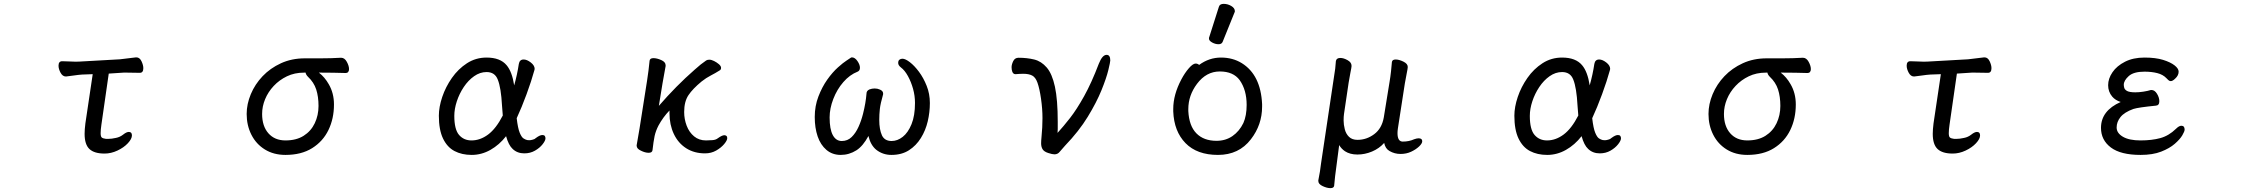

<svg xmlns="http://www.w3.org/2000/svg" viewBox="-20 -784 11608 994"><path d="M722 -431Q722 -407 704 -407L639 -408H619Q617 -408 543 -403L505 -139Q501 -112 501 -94.5Q501 -77 507 -72Q513 -67 529 -65H540Q558 -65 580 -70Q601 -74 618 -87.5Q635 -101 647 -101Q663 -101 663 -83Q663 -65 642 -42.5Q621 -20 588 -4.5Q555 11 521 11Q468 11 443 -12.5Q418 -36 418 -91Q418 -113 422 -145L460 -400L405 -398Q388 -397 361 -393Q334 -389 322 -388H321Q304 -388 293.5 -407.5Q283 -427 283 -444Q283 -467 302 -467Q311 -467 334 -466Q376 -464 388 -465L601 -477Q622 -479 646.5 -482.5Q671 -486 684 -487H686Q703 -487 712.5 -467Q722 -447 722 -431Z M1770 -406Q1704 -408 1644 -408H1631Q1661 -385 1682 -348Q1709 -302 1709 -243Q1709 -170 1680.5 -111Q1652 -52 1596 -17Q1540 18 1458 18Q1397 18 1351.5 -10Q1306 -38 1281.5 -86.5Q1257 -135 1257 -194Q1257 -245 1278.5 -296.5Q1300 -348 1339.5 -389.5Q1379 -431 1434.5 -456.5Q1490 -482 1558 -482H1640Q1694 -482 1745 -485H1746Q1764 -485 1775.5 -464Q1787 -443 1787 -426Q1787 -417 1782.5 -411.5Q1778 -406 1770 -406ZM1562 -408H1554Q1505 -408 1465.5 -389Q1426 -370 1397 -339Q1368 -308 1352.5 -270.5Q1337 -233 1337 -194Q1337 -131 1369.5 -94Q1402 -57 1458 -57Q1514 -57 1552 -81Q1590 -105 1609.5 -146Q1629 -187 1629 -235.5Q1629 -284 1617 -321Q1605 -358 1574 -387Q1564 -397 1562 -408Z M2603 -446Q2631 -413 2642 -342Q2658 -399 2666 -453Q2670 -476 2691 -476Q2708 -476 2728 -460.5Q2748 -445 2748 -427Q2748 -425 2747 -423V-422Q2731 -364 2706 -296Q2681 -228 2655 -172Q2661 -120 2670.5 -97Q2680 -74 2690 -67.5Q2700 -61 2709 -59Q2711 -59 2713.5 -58.5Q2716 -58 2721.5 -58Q2727 -58 2738 -61Q2748 -63 2755 -70Q2775 -85 2788 -85Q2797 -85 2800.5 -80Q2804 -75 2804 -68Q2804 -56 2789 -37Q2774 -18 2749.5 -4Q2725 10 2694 10Q2658 10 2634 -13Q2613 -32 2600 -79Q2565 -34 2519 -8Q2473 18 2422 18Q2371 18 2333 -2Q2295 -22 2273.5 -67Q2252 -112 2252 -185Q2252 -230 2269.5 -282Q2287 -334 2319.5 -380.5Q2352 -427 2397.5 -456.5Q2443 -486 2499 -486Q2570 -486 2603 -446ZM2557 -372Q2542 -411 2499 -411Q2465 -411 2434.5 -389.5Q2404 -368 2381 -333.5Q2358 -299 2345 -259.5Q2332 -220 2332 -184Q2332 -114 2356.5 -85.5Q2381 -57 2421 -57Q2466 -57 2507 -87.5Q2548 -118 2583 -186L2579 -237Q2574 -330 2557 -372Z M3343 -470Q3345 -483 3363 -483Q3381 -483 3403.5 -473Q3426 -463 3426 -446V-442Q3419 -407 3410 -353L3391 -236Q3480 -339 3576 -423Q3609 -453 3636 -471Q3642 -475 3652.5 -475Q3663 -475 3677 -468Q3691 -461 3702 -451.5Q3713 -442 3713 -432.5Q3713 -423 3705 -419Q3683 -405 3659.5 -393Q3636 -381 3612 -362Q3566 -324 3544 -291Q3522 -258 3522 -204Q3522 -167 3535 -133Q3548 -99 3573.5 -78Q3599 -57 3635 -57Q3652 -57 3669 -58.5Q3686 -60 3696 -68Q3718 -84 3730 -84Q3736 -84 3740.5 -80.5Q3745 -77 3745 -69Q3745 -57 3729 -38Q3713 -19 3687.5 -4.5Q3662 10 3630 10Q3574 10 3532.5 -16.5Q3491 -43 3468.5 -90.5Q3446 -138 3446 -198V-212Q3413 -178 3389 -134Q3375 -107 3369 -80Q3363 -51 3358 -6Q3356 7 3338 7Q3320 7 3298 -4Q3276 -14 3276 -30V-32L3291 -119L3330 -367Q3338 -418 3343 -470Z M4532 -163Q4532 -114 4546 -83Q4560 -54 4596 -54Q4626 -54 4653.5 -75.5Q4681 -97 4699 -141Q4717 -185 4717 -251Q4717 -288 4707 -324Q4697 -360 4680.5 -390Q4664 -420 4644 -435Q4630 -446 4630 -458Q4630 -470 4636.5 -475Q4643 -480 4652 -480Q4667 -480 4690.5 -462Q4714 -444 4737.5 -412.5Q4761 -381 4777.5 -339.5Q4794 -298 4794 -250.5Q4794 -203 4783 -156Q4772 -109 4747.5 -69.5Q4723 -30 4685.5 -6Q4648 18 4595 18Q4550 18 4516 -9Q4487 -33 4476 -80Q4448 -28 4414 -6Q4376 18 4332.5 18Q4289 18 4258.5 -8Q4228 -34 4213 -78Q4198 -122 4198 -178.5Q4198 -235 4217 -284.5Q4236 -334 4263 -372Q4290 -410 4318 -435Q4346 -460 4362 -470Q4382 -484 4386 -486Q4389 -487 4390 -487Q4406 -487 4419 -468Q4432 -449 4432 -433.5Q4432 -418 4420 -413Q4379 -397 4346 -359Q4313 -321 4294 -271.5Q4275 -222 4275 -176Q4275 -115 4291.5 -84.5Q4308 -54 4338 -54Q4368 -54 4389 -74.5Q4410 -95 4424.5 -127Q4439 -159 4448 -195Q4462 -250 4466 -300Q4466 -314 4481 -321Q4494 -326 4508.5 -326Q4523 -326 4536 -320Q4552 -313 4552 -300V-296Q4538 -247 4535 -219.5Q4532 -192 4532 -163Z M5238 -400H5237Q5226 -400 5221 -412Q5217 -422 5217 -436Q5217 -450 5225.5 -467.5Q5234 -485 5253 -485Q5297 -485 5334 -476Q5371 -467 5399 -434.5Q5427 -402 5441.5 -335Q5456 -268 5456 -153V-116Q5456 -106 5455 -96Q5486 -130 5520 -173.5Q5554 -217 5592.5 -286Q5631 -355 5669 -455Q5687 -500 5709 -500Q5728 -500 5728 -471Q5728 -463 5718 -421.5Q5708 -380 5682.5 -317Q5657 -254 5611.5 -179.5Q5566 -105 5494 -30Q5475 -9 5466 2Q5456 15 5439 15Q5428 15 5406.5 8Q5385 1 5377.5 -11.5Q5370 -24 5370 -42Q5370 -55 5372 -75Q5377 -125 5377 -172.5Q5377 -220 5369.5 -272.5Q5362 -325 5351 -356Q5341 -384 5323.5 -393Q5306 -402 5278 -402Q5260 -402 5238 -400Z M6241 -594 6290 -748Q6294 -764 6315 -764Q6336 -764 6354.5 -753Q6373 -742 6373 -726Q6373 -722 6371 -719L6310 -568Q6305 -555 6288.5 -555Q6272 -555 6255.5 -564Q6239 -573 6239 -584Q6239 -591 6241 -594ZM6170 -455Q6180 -455 6188 -448Q6240 -486 6301 -486Q6362 -486 6409 -457Q6507 -396 6514 -245Q6514 -239 6514 -232Q6514 -138 6456 -63Q6394 18 6285.5 18Q6177 18 6117.5 -43Q6058 -104 6054 -207Q6054 -214 6054 -220Q6054 -294 6096 -373Q6114 -407 6135 -431Q6156 -455 6170 -455ZM6278 -55Q6325 -55 6360.5 -79.5Q6396 -104 6417 -147Q6434 -185 6434 -241Q6434 -318 6398 -369Q6365 -414 6295 -414Q6225 -414 6177 -350Q6132 -290 6132 -219Q6132 -214 6132 -209Q6136 -132 6174 -93.5Q6212 -55 6278 -55Z M7186 -463Q7188 -476 7205.5 -476Q7223 -476 7245.5 -465Q7268 -454 7268 -438V-436Q7268 -430 7262.5 -403Q7257 -376 7253 -352Q7219 -133 7217 -119Q7215 -105 7215 -95Q7215 -51 7242 -51Q7275 -51 7301 -63Q7315 -68 7324 -68Q7343 -68 7343 -53Q7343 -41 7326.5 -25.5Q7310 -10 7285.5 1.5Q7261 13 7230.5 13Q7200 13 7174 -2Q7152 -14 7146 -44Q7120 -15 7083 0.5Q7046 16 7007.5 16Q6969 16 6943 -1Q6924 -14 6913 -33Q6895 102 6892 128L6887 178Q6885 190 6867.5 190Q6850 190 6827.5 179.5Q6805 169 6805 153V150Q6815 101 6819 63Q6890 -408 6892.5 -428.5Q6895 -449 6896 -468Q6899 -484 6919 -484Q6936 -484 6956.5 -472.5Q6977 -461 6977 -444V-441Q6977 -436 6971 -406.5Q6965 -377 6962 -356L6938 -194Q6936 -181 6936 -160Q6936 -139 6942 -115Q6948 -91 6964 -75.5Q6980 -60 7008 -60Q7055 -60 7094.5 -89.5Q7134 -119 7144 -176L7174 -361Q7178 -384 7181.5 -415.5Q7185 -447 7186 -463Z M8171 -446Q8199 -413 8210 -342Q8226 -399 8234 -453Q8238 -476 8259 -476Q8276 -476 8296 -460.5Q8316 -445 8316 -427Q8316 -425 8315 -423V-422Q8299 -364 8274 -296Q8249 -228 8223 -172Q8229 -120 8238.5 -97Q8248 -74 8258 -67.5Q8268 -61 8277 -59Q8279 -59 8281.5 -58.5Q8284 -58 8289.5 -58Q8295 -58 8306 -61Q8316 -63 8323 -70Q8343 -85 8356 -85Q8365 -85 8368.5 -80Q8372 -75 8372 -68Q8372 -56 8357 -37Q8342 -18 8317.5 -4Q8293 10 8262 10Q8226 10 8202 -13Q8181 -32 8168 -79Q8133 -34 8087 -8Q8041 18 7990 18Q7939 18 7901 -2Q7863 -22 7841.5 -67Q7820 -112 7820 -185Q7820 -230 7837.5 -282Q7855 -334 7887.5 -380.5Q7920 -427 7965.5 -456.5Q8011 -486 8067 -486Q8138 -486 8171 -446ZM8125 -372Q8110 -411 8067 -411Q8033 -411 8002.5 -389.5Q7972 -368 7949 -333.5Q7926 -299 7913 -259.5Q7900 -220 7900 -184Q7900 -114 7924.5 -85.5Q7949 -57 7989 -57Q8034 -57 8075 -87.5Q8116 -118 8151 -186L8147 -237Q8142 -330 8125 -372Z M9338 -406Q9272 -408 9212 -408H9199Q9229 -385 9250 -348Q9277 -302 9277 -243Q9277 -170 9248.5 -111Q9220 -52 9164 -17Q9108 18 9026 18Q8965 18 8919.5 -10Q8874 -38 8849.5 -86.5Q8825 -135 8825 -194Q8825 -245 8846.5 -296.5Q8868 -348 8907.5 -389.5Q8947 -431 9002.5 -456.5Q9058 -482 9126 -482H9208Q9262 -482 9313 -485H9314Q9332 -485 9343.5 -464Q9355 -443 9355 -426Q9355 -417 9350.5 -411.5Q9346 -406 9338 -406ZM9130 -408H9122Q9073 -408 9033.5 -389Q8994 -370 8965 -339Q8936 -308 8920.5 -270.5Q8905 -233 8905 -194Q8905 -131 8937.5 -94Q8970 -57 9026 -57Q9082 -57 9120 -81Q9158 -105 9177.5 -146Q9197 -187 9197 -235.5Q9197 -284 9185 -321Q9173 -358 9142 -387Q9132 -397 9130 -408Z M10290 -431Q10290 -407 10272 -407L10207 -408H10187Q10185 -408 10111 -403L10073 -139Q10069 -112 10069 -94.5Q10069 -77 10075 -72Q10081 -67 10097 -65H10108Q10126 -65 10148 -70Q10169 -74 10186 -87.5Q10203 -101 10215 -101Q10231 -101 10231 -83Q10231 -65 10210 -42.5Q10189 -20 10156 -4.5Q10123 11 10089 11Q10036 11 10011 -12.5Q9986 -36 9986 -91Q9986 -113 9990 -145L10028 -400L9973 -398Q9956 -397 9929 -393Q9902 -389 9890 -388H9889Q9872 -388 9861.5 -407.5Q9851 -427 9851 -444Q9851 -467 9870 -467Q9879 -467 9902 -466Q9944 -464 9956 -465L10169 -477Q10190 -479 10214.5 -482.5Q10239 -486 10252 -487H10254Q10271 -487 10280.5 -467Q10290 -447 10290 -431Z M11115 -318H11119Q11135 -318 11147 -298.5Q11159 -279 11159 -260Q11159 -238 11141 -237Q11050 -228 11025 -220Q10978 -203 10958 -178Q10938 -153 10938 -124Q10938 -95 10970.5 -76Q11003 -57 11061.5 -57Q11120 -57 11164 -69Q11208 -81 11245 -117Q11261 -133 11273 -133Q11290 -133 11290 -113Q11290 -104 11278 -83.5Q11266 -63 11239 -39.5Q11212 -16 11168.5 1Q11125 18 11062 18Q10959 18 10908 -20.5Q10857 -59 10857 -122Q10857 -211 10959 -256Q10931 -265 10915 -284Q10894 -309 10894 -343Q10894 -377 10916.5 -410Q10939 -443 10981.5 -464.5Q11024 -486 11082 -486Q11140 -486 11178.5 -474Q11217 -462 11238 -445.5Q11259 -429 11259 -413Q11259 -393 11241 -377Q11228 -364 11218 -364Q11211 -364 11205 -370L11196 -379Q11178 -398 11148.5 -405.5Q11119 -413 11082 -413Q11026 -413 11000.5 -390Q10975 -367 10975 -345Q10975 -338 10977.5 -329Q10980 -320 10992 -313Q11005 -306 11035 -306Q11054 -306 11076.5 -309.5Q11099 -313 11115 -318Z"/></svg>

Font: Moon Stars Kai
Style: Bold
Weight: 700
Designer: GuiWonder
Version: Version 1.101